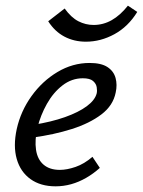

<svg xmlns="http://www.w3.org/2000/svg" viewBox="-20 -647 504 677"><path d="M176 10Q123 10 87.5 -15.5Q52 -41 39 -86.5Q26 -132 39 -192Q53 -255 91 -308Q129 -361 182.5 -393Q236 -425 296 -425Q337 -425 359 -410.5Q381 -396 387.5 -372Q394 -348 388 -321Q379 -275 337.5 -243.5Q296 -212 233 -192Q170 -172 95 -162L98 -207Q161 -217 209 -234Q257 -251 286 -272.5Q315 -294 321 -318Q323 -327 321 -339.5Q319 -352 308 -361.5Q297 -371 272 -371Q233 -371 200.5 -346Q168 -321 145.5 -281Q123 -241 112 -197Q102 -153 107 -119Q112 -85 133.5 -66.5Q155 -48 191 -48Q216 -48 246.5 -58.5Q277 -69 306 -94L332 -55Q310 -35 284 -20Q258 -5 231 2.5Q204 10 176 10ZM283 -500Q241 -500 207 -518Q173 -536 150 -572L208 -617Q231 -585 256.5 -572Q282 -559 310 -559Q344 -559 374 -576Q404 -593 431 -627L464 -605Q432 -553 383.5 -526.5Q335 -500 283 -500Z"/></svg>

Font: Ysabeau Infant Medium
Style: Italic
Weight: 500
Italic angle: -12°
Designer: Christian Thalmann (Catharsis Fonts)
Version: Version 2.001;gftools[0.9.30]; featfreeze: ss01,ss02,lnum